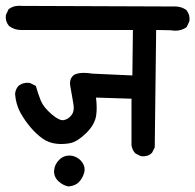

<svg xmlns="http://www.w3.org/2000/svg" viewBox="-39 -589 681 670"><path d="M450.7 -44.9 435.1 -52.7 433.6 -53.7 432.1 -55.2Q427.2 -60.5 424.3 -67.1Q421.4 -73.7 419.9 -81.5V-82V-83V-244.6L295.9 -248.5Q300.3 -215.3 296.9 -188Q292.5 -154.8 262.2 -125Q232.4 -95.7 207.5 -89.8Q195.8 -87.4 183.3 -86.7Q170.9 -85.9 158.2 -87.4Q144.5 -88.9 132.1 -93.5Q119.6 -98.1 108.4 -106.4Q86.9 -121.6 67.4 -145Q47.4 -168.5 32.2 -195.8Q16.6 -224.6 13.7 -259.8V-260.7V-261.7Q15.1 -277.3 24.9 -288.6L25.4 -289.6L26.4 -290Q42 -302.2 63.5 -299.8L65.4 -299.3L66.9 -298.8L82.5 -291L86.4 -289.1L87.4 -284.7Q94.2 -260.3 104 -236.3Q108.9 -225.1 118.4 -213.4Q127.9 -201.7 142.1 -189.5Q168.9 -167 183.6 -169.9Q199.7 -172.9 210.9 -188Q222.2 -202.6 216.3 -231.4Q210 -265.1 206.1 -289.6Q203.6 -304.2 209 -315.4Q214.4 -326.7 226.6 -331.1Q247.1 -337.9 284.2 -332L422.9 -325.7L424.8 -484.4H34.2Q11.2 -484.4 -6.8 -498L-7.8 -498.5L-8.3 -499.5Q-21 -514.6 -18.6 -535.2L-18.1 -537.1L-17.6 -538.6L-9.8 -555.2L-8.8 -557.1L-6.3 -558.6Q11.7 -571.3 37.6 -568.4L564 -566.4Q572.8 -566.9 580.6 -565.9Q588.4 -564.9 595.7 -562.3Q603 -559.6 609.9 -555.2L611.3 -554.2L612.3 -552.7Q624.5 -537.1 622.1 -516.6L621.6 -514.6L621.1 -513.2L613.3 -496.6L612.3 -494.1L609.9 -492.7Q587.4 -478 557.6 -483.4L505.9 -484.4L501 -77.1V-74.7L500 -72.8L492.2 -57.1L491.2 -55.7L489.7 -54.2Q476.1 -41.5 454.1 -43.9L452.1 -44.4ZM199.2 61.5Q181.2 58.1 165 43.5Q147.9 27.3 149.9 4.9Q151.9 -16.1 168 -31.7Q176.3 -40 186.5 -43.5Q196.8 -46.9 208 -45.9Q213.4 -45.4 218.8 -43.7Q224.1 -42 228.8 -39.6Q233.4 -37.1 237.5 -33.7Q241.7 -30.3 245.1 -25.9Q260.7 -7.3 254.4 14.6Q249 33.2 236.8 45.9Q224.1 59.1 202.1 61.5H200.7Z"/></svg>

Font: NaikaiFont
Style: Bold
Weight: 700
Version: Version 1.89